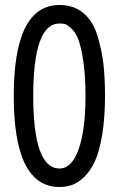

<svg xmlns="http://www.w3.org/2000/svg" viewBox="-20 -720 475 768"><path d="M218 28Q35 28 35 -336Q35 -700 218 -700Q276 -700 314.5 -667Q353 -634 370.5 -575Q388 -516 394 -461Q400 -406 400 -336Q400 -249 389 -182.5Q378 -116 360.5 -77Q343 -38 318 -13.5Q293 11 269 19.5Q245 28 218 28ZM218 -626Q113 -626 113 -336Q113 -46 218 -46Q267 -46 294.5 -123Q322 -200 322 -336Q322 -418 313 -476.5Q304 -535 293 -563Q282 -591 265 -606.5Q248 -622 239 -624Q230 -626 218 -626Z"/></svg>

Font: Grand Hotel
Style: Regular
Weight: 400
Designer: Brian J. Bonislawsky & Jim Lyles for Astigmatic (AOETI)
Foundry: Astigmatic (AOETI)
Version: Version 001.000